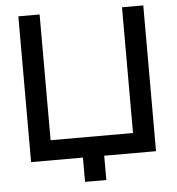

<svg xmlns="http://www.w3.org/2000/svg" viewBox="-58 -804 906 984"><g transform="rotate(-5 394.5 -312.5)"><path d="M606.2 -750V-103.1H182.3V-750H72.9V0H339.6V125H449V0H715.6V-750Z"/></g></svg>

Font: Manrope Semibold
Style: Regular
Weight: 600
Width: 4
Designer: Michael Sharanda
Foundry: Michael Sharanda
Version: Version 2.000;PS 002.000;hotconv 1.0.88;makeotf.lib2.5.64775